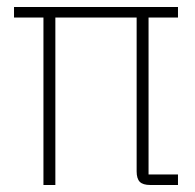

<svg xmlns="http://www.w3.org/2000/svg" viewBox="-20 -528 557 548"><path d="M404 -30H488V0H409Q388 0 379 -9Q370 -18 370 -39V-478H138V0H104V-478H20V-508H488V-478H404Z"/></svg>

Font: IBM Plex Sans Cond ExtLt
Style: Regular
Weight: 200
Width: 3
Designer: Mike Abbink, Paul van der Laan, Pieter van Rosmalen
Foundry: Bold Monday
Version: Version 1.3